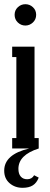

<svg xmlns="http://www.w3.org/2000/svg" viewBox="-24 -710 239 918"><path d="M97.2 -689.9Q118.2 -689.9 133.5 -675.5Q148.9 -661.1 148.9 -639.2Q148.9 -617.2 133.3 -602.5Q117.7 -587.9 97.2 -587.9Q76.7 -587.9 61.3 -602.5Q45.9 -617.2 45.9 -639.2Q45.9 -661.1 61.3 -675.5Q76.7 -689.9 97.2 -689.9ZM161.1 -49.8V0Q64 30.8 64 97.2Q64 121.1 75.2 134Q86.4 147 106 147Q128.4 147 139.2 127.9L161.1 139.2Q151.4 164.6 132.8 176.3Q114.3 188 84 188Q47.4 188 21.7 165.8Q-3.9 143.6 -3.9 106Q-3.9 28.3 115.2 0H34.2V-49.8H54.2V-437H34.2V-486.8H141.1V-49.8Z"/></svg>

Font: Margherita Semibold
Style: Regular
Weight: 600
Designer: James Puckett
Foundry: Dunwich Type Founders
Version: Version 1.008;hotconv 1.0.109;makeotfexe 2.5.65596